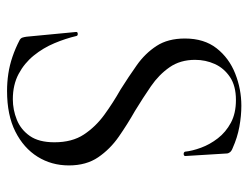

<svg xmlns="http://www.w3.org/2000/svg" viewBox="-98 -578 688 531"><g transform="rotate(90 245.5 -312.0)"><path d="M145 -508Q145 -467 165.5 -437.5Q186 -408 218 -386Q250 -364 286 -342Q323 -321 357.5 -297Q392 -273 414.5 -240Q437 -207 437 -159Q437 -111 413 -72.5Q389 -34 343.5 -11Q298 12 231 12Q207 12 183.5 8.5Q160 5 136.5 -3Q113 -11 90 -23Q85 -26 83.5 -30.5Q82 -35 81 -42L68 -178Q67 -183 72.5 -183.5Q78 -184 79 -180Q86 -150 99 -119Q112 -88 133 -62Q154 -36 184 -20Q214 -4 254 -4Q283 -4 310.5 -15Q338 -26 355.5 -51Q373 -76 373 -119Q373 -168 351.5 -200.5Q330 -233 297 -257Q264 -281 227 -302Q192 -324 159.5 -347Q127 -370 106.5 -401.5Q86 -433 86 -480Q86 -533 113 -567.5Q140 -602 183 -619Q226 -636 272 -636Q300 -636 330 -630.5Q360 -625 389 -612Q397 -609 400.5 -604.5Q404 -600 404 -595L411 -481Q411 -477 406 -476.5Q401 -476 399 -480Q397 -500 388 -524.5Q379 -549 362 -571Q345 -593 319 -607Q293 -621 256 -621Q217 -621 192.5 -604.5Q168 -588 156.5 -562.5Q145 -537 145 -508Z"/></g></svg>

Font: Cormorant Garamond Light
Style: Regular
Weight: 400
Version: Version 4.001